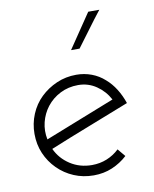

<svg xmlns="http://www.w3.org/2000/svg" viewBox="-74 -669 588 733"><g transform="rotate(-10 220.5 -302.5)"><path d="M362 -45Q336 -21 303 -7Q270 7 231 7Q190 7 154.5 -8Q119 -23 92 -50Q65 -77 50 -112Q35 -147 35 -188Q35 -228 50 -264Q65 -300 92 -326Q119 -352 154.5 -367.5Q190 -383 231 -383Q262 -383 290 -372.5Q318 -362 340 -342Q361 -324 377 -298.5Q393 -273 403 -243Q325 -212 247.5 -182Q170 -152 92 -120Q110 -81 147 -57Q184 -33 231 -33Q262 -33 289 -44Q316 -55 337 -75ZM231 -343Q193 -343 161.5 -327Q130 -311 109 -284Q89 -258 81 -225.5Q73 -193 80 -159Q148 -186 215.5 -212.5Q283 -239 351 -266Q333 -300 301.5 -321.5Q270 -343 231 -343ZM261 -479H228Q251 -512 273 -545.5Q295 -579 318 -612H361Q335 -579 310.5 -545.5Q286 -512 261 -479Z"/></g></svg>

Font: Josefin Slab
Style: Regular
Weight: 400
Designer: Santiago Orozco
Foundry: Typemade
Version: Version 2.000